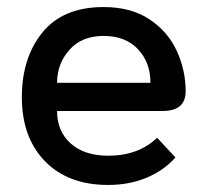

<svg xmlns="http://www.w3.org/2000/svg" viewBox="-20 -515 589 545"><path d="M42 -239Q42 -351 100.5 -423Q159 -495 274 -495Q352 -495 404.5 -460Q457 -425 482 -370Q507 -315 507 -256Q507 -200 442 -200H142Q142 -142 181 -107.5Q220 -73 287 -73Q373 -73 426 -124L478 -68Q445 -31 396 -10.5Q347 10 287 10Q173 10 107.5 -57.5Q42 -125 42 -239ZM407 -280Q407 -338 371.5 -375.5Q336 -413 274 -413Q212 -413 177 -373.5Q142 -334 142 -280Z"/></svg>

Font: Niramit Medium
Style: Regular
Weight: 500
Designer: Katatrad Aksorn Co.,Ltd.
Foundry: Cadson Demak Co.,Ltd.
Version: Version 1.000; ttfautohint (v1.6)